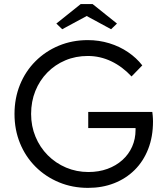

<svg xmlns="http://www.w3.org/2000/svg" viewBox="-20 -902 806 932"><path d="M407.3 10Q331.6 10 266.5 -17Q201.3 -44 152.7 -92.5Q104 -141 77.2 -206.5Q50.4 -272 50.4 -348.7Q50.4 -425.3 77 -490.8Q103.7 -556.3 152.2 -604.8Q200.7 -653.3 265.6 -680.3Q330.6 -707.3 406.3 -707.3Q460.6 -707.3 510.6 -692Q560.6 -676.7 601.6 -648.8Q642.6 -621 670.7 -584.6L618.5 -530.9Q574.2 -578.6 520.1 -604.5Q466.1 -630.3 406.3 -630.3Q347.2 -630.3 297.2 -609.1Q247.1 -588 209.8 -549.9Q172.4 -511.9 151.7 -460.6Q131 -409.4 131 -348.7Q131 -289.6 152.4 -238.2Q173.7 -186.8 211.9 -148.4Q250.1 -110 300.8 -88.5Q351.5 -67 409.3 -67Q459.4 -67 501.3 -82.2Q543.2 -97.4 574.1 -125.2Q605 -152.9 621.5 -190.4Q638 -227.8 638 -271.6V-291.3L650 -280.3H408.3V-358.7H719.3Q720.7 -349.3 721.3 -341.2Q722 -333.1 722.3 -326.1Q722.7 -319.1 722.7 -312.5Q722.7 -238.1 699.3 -178.6Q676 -119 633.7 -77Q591.3 -35 533.8 -12.5Q476.3 10 407.3 10ZM282 -760.1 253.5 -787.6 371.7 -882.2H429.6L547.8 -787.6L519.3 -760.1L388.7 -830.8H413Z"/></svg>

Font: Lexend Medium
Style: Regular
Weight: 500
Designer: Bonnie Shaver-Troup, Thomas Jockin
Foundry: Lexend
Version: Version 1.005